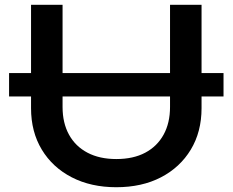

<svg xmlns="http://www.w3.org/2000/svg" viewBox="-20 -770 974 804"><path d="M18 -464H916V-366H18ZM242 -322Q242 -255 269 -206Q296 -157 346.5 -130.5Q397 -104 467 -104Q538 -104 588 -130.5Q638 -157 665 -206Q692 -255 692 -322V-750H824V-317Q824 -218 779 -143.5Q734 -69 654 -27.5Q574 14 467 14Q361 14 280.5 -27.5Q200 -69 155 -143.5Q110 -218 110 -317V-750H242Z"/></svg>

Font: Bounded
Style: Regular
Weight: 400
Designer: Vlad Churkin
Version: Version 1.0